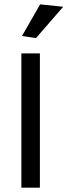

<svg xmlns="http://www.w3.org/2000/svg" viewBox="-20 -861 310 881"><path d="M81 -696 164 -841 270 -830 145 -686ZM78 -616H163V0H78Z"/></svg>

Font: Athiti Medium
Style: Regular
Weight: 500
Designer: CadsonDemak Team
Foundry: CadsonDemak
Version: Version 1.033